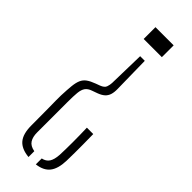

<svg xmlns="http://www.w3.org/2000/svg" viewBox="-266 -623 851 851"><g transform="rotate(45 159.0 -197.5)"><path d="M202 -461 205 -288Q205.5 -267 200.8 -252.2Q196 -237.5 185 -227.8Q174 -218 155 -211L130 -202Q111 -195.5 102.2 -183.2Q93.5 -171 91.2 -148.8Q89 -126.5 89 -89V101Q89 129 100 146.2Q111 163.5 139 168.5V205Q92 200.5 70.5 175Q49 149.5 49 97Q49 29 48.5 -6.2Q48 -41.5 47.8 -58.8Q47.5 -76 48 -90Q49.5 -127.5 52 -151.8Q54.5 -176 61.2 -191.5Q68 -207 81.8 -217Q95.5 -227 120 -236L139 -243Q160 -251 164.2 -264Q168.5 -277 169 -289L173 -461ZM270 -70Q270.5 -33.5 270.8 -5.2Q271 23 270.8 47.5Q270.5 72 270 97Q268.5 148.5 248.2 174.2Q228 200 185 205V168Q207 163.5 217.5 147.5Q228 131.5 230 100Q231.5 64 231.5 20.2Q231.5 -23.5 230 -70ZM244 -600V-526H130V-600Z"/></g></svg>

Font: Big Shoulders Stencil Text Thin Thin
Style: Regular
Weight: 250
Version: Version 2.001